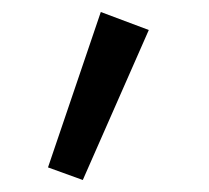

<svg xmlns="http://www.w3.org/2000/svg" viewBox="-20 -130 348 320"><path d="M148 -110 228 -80 118 170 60 149Z"/></svg>

Font: renner_400book
Style: Book
Weight: 400
Version: Version 003.000 ; ttfautohint (v0.97) -l 8 -r 50 -G 200 -x 1